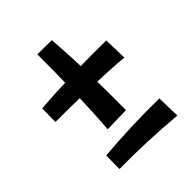

<svg xmlns="http://www.w3.org/2000/svg" viewBox="-184 -796 880 880"><g transform="rotate(-45 256.5 -356.0)"><path d="M456.5 -29.2Q370.8 -37.2 276.4 -41Q182 -44.8 95.5 -43.5L96.5 -130.5Q181 -138.2 275 -141.4Q369 -144.5 453.5 -143.2ZM472.5 -389.2Q429.8 -393.2 373.4 -396Q317 -398.8 256.5 -400.6Q196 -402.5 139.6 -403.1Q83.2 -403.8 40.5 -403.5L41.5 -490.5Q84.2 -494.2 139.6 -496.9Q195 -499.5 255.5 -501.4Q316 -503.2 371.8 -503.4Q427.5 -503.5 469.5 -503.2ZM186 -210.5Q190 -258.5 193.1 -319.8Q196.2 -381 198.1 -446Q200 -511 200.6 -572.2Q201.2 -633.5 201 -681.5L294 -680.5Q297.8 -632.5 300.8 -572.2Q303.8 -512 305.6 -447Q307.5 -382 307.6 -321.8Q307.8 -261.5 307.5 -213.5Z"/></g></svg>

Font: Marhey Light
Style: Regular
Weight: 300
Designer: Nur Syamsi & Bustanul Arifin
Foundry: Namelatype
Version: Version 1.000